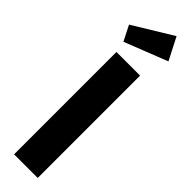

<svg xmlns="http://www.w3.org/2000/svg" viewBox="-325 -934 919 919"><g transform="rotate(45 134.5 -475.0)"><path d="M215 0H55V-693H215ZM263 -837 44 -751 5 -828 205 -950Z"/></g></svg>

Font: Fira Sans Condensed
Style: Bold
Weight: 700
Width: 3
Designer: bBox Type GmbH & Carrois Corporate GbR & Edenspiekermann AG
Foundry: bBox Type GmbH & Carrois Corporate GbR & Edenspiekermann AG
Version: Version 4.301